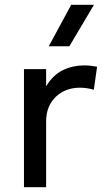

<svg xmlns="http://www.w3.org/2000/svg" viewBox="-20 -777 440 797"><path d="M79.5 0V-490H171.5V-419Q201 -467 241.8 -486.2Q282.5 -505.5 328.5 -505.5Q343 -505.5 356.5 -504Q370 -502.5 383 -500L369.5 -404.5Q355.5 -408.5 341 -410.8Q326.5 -413 312.5 -413Q251 -413 211.2 -374.8Q171.5 -336.5 171.5 -272.5V0ZM182.5 -585 275.5 -757H370L268 -585Z"/></svg>

Font: Geologica Cursive Light
Style: Regular
Weight: 300
Designer: Sindre Bremnes, Frode Helland
Foundry: Monokrom Skriftforlag AS
Version: Version 1.010;gftools[0.9.28]